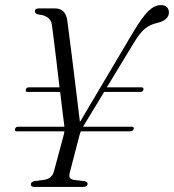

<svg xmlns="http://www.w3.org/2000/svg" viewBox="-20 -733 682 753"><path d="M39 -227Q41.5 -236 50.5 -236H232.5Q232 -240 231.5 -246Q229.5 -260 225.2 -294.5Q221 -329 216 -372.5H87.5Q79 -372.5 81.5 -381.5Q83.5 -390.5 93 -390.5H213.5Q207.5 -440.5 201.5 -491.8Q195.5 -543 190.5 -582.2Q185.5 -621.5 183.5 -635.5Q178 -671.5 132 -676Q117 -678 117 -689Q116.5 -700 131.5 -700H196Q236 -700 243.5 -655Q245.5 -640.5 250.2 -604.2Q255 -568 261 -519.8Q267 -471.5 273.2 -420.8Q279.5 -370 284.8 -326Q290 -282 293.5 -254.5L498.5 -600.5Q536.5 -665 561.2 -689Q586 -713 610.5 -713Q627 -713 634.8 -704.8Q642.5 -696.5 642.5 -684Q642 -654 596.5 -643Q568.5 -637 548 -620Q527.5 -603 504 -563.5L399 -390.5H535Q544.5 -390.5 542.5 -381Q540.5 -372.5 530 -372.5H388.5L309 -241.5Q307 -238.5 306 -236H496Q506.5 -236 504.5 -227.5Q502 -218 489.5 -218H297Q294 -211.5 292 -203.5L254 -57.5Q250 -43 254 -36Q258 -29 272.5 -27L311.5 -22.5Q324 -20 323.5 -12Q323 0 305 0H113.5Q101 0 101 -10.5Q101.5 -20 116 -23L152 -27.5Q184 -32 191.5 -61L228.5 -198.5Q231.5 -209 232.5 -218H45.5Q37 -218 39 -227Z"/></svg>

Font: Fraunces 144pt S050 Light
Style: Italic
Weight: 300
Italic angle: -16°
Version: Version 1.000; ttfautohint (v1.8.3)